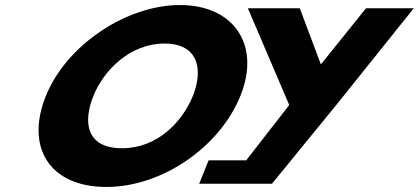

<svg xmlns="http://www.w3.org/2000/svg" viewBox="-20 -738 1673 767"><path d="M970.1 -705.1 1135.4 -318.4 963.4 -97.4H813.3L775.6 -3.9H890.6H1066.3L1327.3 -323.5L1633 -705.1H1442.2L1261.8 -480.7L1177.6 -705.1ZM163.3 -354.9C80.6 -150.1 177.2 8.9 405.3 8.9C626.9 8.9 857.5 -150.1 940.3 -354.9C1023.1 -559.8 913 -717.9 698.9 -717.9C486.7 -717.9 246.1 -559.8 163.3 -354.9ZM353.1 -354.9C395.4 -459.5 501.2 -564 636.8 -564C773.3 -564 792.7 -459.5 750.5 -354.9C708.3 -250.4 608 -145.8 467.8 -145.8C323.8 -145.8 310.9 -250.4 353.1 -354.9Z"/></svg>

Font: Hussar
Style: BdWideOblFour
Weight: 700
Foundry: Cannot Into Space Fonts
Version: Version 2.00